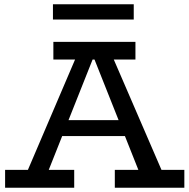

<svg xmlns="http://www.w3.org/2000/svg" viewBox="-20 -883 891 903"><path d="M83 -18 351 -645H497L768 -18H657L409 -642H431L183 -18ZM4 0V-84H329V0ZM238 -243 261 -318H583L605 -243ZM520 0V-84H847V0ZM231 -603V-686H617V-603ZM609 -863V-791H229V-863Z"/></svg>

Font: BioRhyme ExtraBold
Style: Regular
Weight: 400
Version: Version 1.600;gftools[0.9.33]